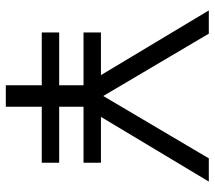

<svg xmlns="http://www.w3.org/2000/svg" viewBox="-59 -681 740 662"><g transform="rotate(90 311.0 -350.0)"><path d="M383 -328H541V-268H348V-184H541V-124H348V0H274V-124H92V-184H274V-268H92V-328H239L16 -700H96L311 -336L526 -700H606Z"/></g></svg>

Font: Stavian Regular
Style: Regular
Weight: 400
Version: Version 1.000; ttfautohint (v1.6)